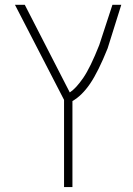

<svg xmlns="http://www.w3.org/2000/svg" viewBox="-20 -544 544 783"><path d="M474.6 -524.4 418.9 -346.7Q380.9 -252 347.7 -203.1Q314.5 -154.3 275.4 -131.8V218.8H241.2V-136.7L41 -524.4H81.1L264.6 -167Q290 -183.6 319.3 -226.1Q348.6 -268.6 384.8 -360.4L438.5 -524.4Z"/></svg>

Font: Gen Shin Gothic ExtraLight
Style: Regular
Weight: 100
Designer: [Source Han Sans]
Ryoko NISHIZUKA  (kana & ideographs); Paul D. Hunt (Latin, Greek & Cyrillic); Wenlong ZHANG  (bopomofo
Version: Version 1.002.20150607